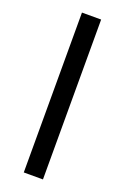

<svg xmlns="http://www.w3.org/2000/svg" viewBox="-138 -745 514 790"><g transform="rotate(20 119.0 -350.0)"><path d="M77 0V-700H161V0Z"/></g></svg>

Font: DM Sans 9pt
Style: Regular
Weight: 400
Designer: Colophon Foundry, Jonny Pinhorn
Foundry: Colophon Foundry
Version: Version 4.004;gftools[0.9.30]